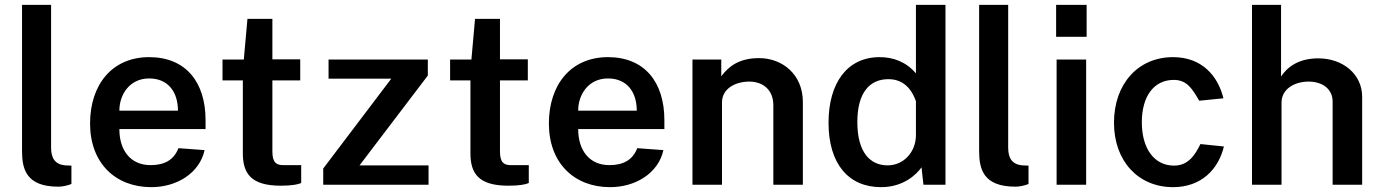

<svg xmlns="http://www.w3.org/2000/svg" viewBox="-20 -763 5710 793"><path d="M221 8C237 8 257 4 275 -3V-79L249 -80C208 -84 191 -109 191 -153V-743H71V-140C71 -66 87 8 221 8Z M473 -230H829V-267C829 -423 748 -527 596 -527C442 -527 352 -412 352 -253C352 -90 456 10 605 10C709 10 804 -47 825 -143L717 -151C698 -102 659 -81 602 -81C519 -81 473 -142 473 -230ZM473 -306C473 -372 515 -439 596 -439C676 -439 715 -381 715 -306Z M1220 -431V-518H1105V-685H1002L987 -517H899V-431H983V-130C983 -47 1016 4 1140 4C1184 4 1210 -1 1224 -7V-81H1150C1122 -81 1105 -91 1105 -137V-431Z M1315 0H1750V-80H1465L1747 -451V-517H1337V-438H1596L1315 -67Z M2160 -431V-518H2045V-685H1942L1927 -517H1839V-431H1923V-130C1923 -47 1956 4 2080 4C2124 4 2150 -1 2164 -7V-81H2090C2062 -81 2045 -91 2045 -137V-431Z M2368 -230H2724V-267C2724 -423 2643 -527 2491 -527C2337 -527 2247 -412 2247 -253C2247 -90 2351 10 2500 10C2604 10 2699 -47 2720 -143L2612 -151C2593 -102 2554 -81 2497 -81C2414 -81 2368 -142 2368 -230ZM2368 -306C2368 -372 2410 -439 2491 -439C2571 -439 2610 -381 2610 -306Z M2840 0H2962V-340C2962 -397 3017 -426 3075 -426C3132 -426 3174 -391 3174 -329V0H3296V-342C3296 -456 3211 -523 3115 -523C3032 -523 2989 -488 2959 -448V-517H2840Z M3619 10C3711 10 3765 -42 3786 -72L3794 0H3885V-743H3763V-460C3722 -508 3669 -527 3613 -527C3479 -527 3402 -420 3402 -256C3402 -87 3484 10 3619 10ZM3646 -80C3576 -80 3521 -131 3521 -259C3521 -383 3574 -436 3649 -436C3699 -436 3740 -410 3763 -345V-205C3763 -136 3713 -80 3646 -80Z M4174 8C4190 8 4210 4 4228 -3V-79L4202 -80C4161 -84 4144 -109 4144 -153V-743H4024V-140C4024 -66 4040 8 4174 8Z M4468 -743H4342V-611H4468ZM4466 -517H4344V0H4466Z M4825 -527C4680 -527 4581 -416 4581 -256C4581 -98 4681 10 4825 10C4940 10 5012 -62 5035 -158L4938 -168C4916 -123 4888 -79 4829 -79C4748 -79 4696 -148 4696 -258C4696 -367 4747 -433 4828 -433C4883 -433 4905 -395 4933 -347L5033 -357C5010 -451 4943 -527 4825 -527Z M5151 0H5273V-339C5273 -396 5327 -426 5385 -426C5442 -426 5484 -395 5484 -344V0H5606V-363C5606 -458 5525 -522 5425 -522C5343 -522 5297 -486 5271 -447V-743H5151Z"/></svg>

Font: United Sans SemiBold
Style: Regular
Weight: 600
Designer: Pablo Impallari, Rodrigo Fuenzalida (Modified by Dan O. Williams)
Version: Version 1.000;PS 001.000;hotconv 1.0.88;makeotf.lib2.5.64775